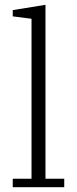

<svg xmlns="http://www.w3.org/2000/svg" viewBox="-20 -778 321 798"><path d="M33 -35H111V-700L33 -710V-736L169 -758V-35H247V0H33Z"/></svg>

Font: IBM Plex Serif Light
Style: Regular
Weight: 300
Designer: Mike Abbink, Paul van der Laan, Pieter van Rosmalen
Foundry: Bold Monday
Version: Version 3.001